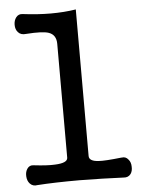

<svg xmlns="http://www.w3.org/2000/svg" viewBox="-52 -760 604 804"><g transform="rotate(-5 250.0 -358.0)"><path d="M207 -581.1V-102.5Q207 -80.1 153.3 -78.1Q122.1 -76.2 64.5 -83Q46.9 -85.9 37.1 -71.3Q28.3 -58.6 29.3 -40Q30.3 -20.5 41 -8.8Q53.7 4.9 73.2 1Q144.5 -3.9 250 -3.9Q348.6 -2.9 435.5 1Q454.1 2.9 464.8 -10.7Q473.6 -22.5 472.7 -41Q472.7 -60.5 461.9 -72.3Q451.2 -85.9 434.6 -83H432.6Q362.3 -75.2 337.9 -77.1Q296.9 -79.1 296.9 -101.6V-717.8Q248 -710 191.4 -710Q136.7 -710 74.2 -717.8Q56.6 -720.7 45.9 -707Q36.1 -694.3 36.1 -675.8Q36.1 -656.2 46.9 -644.5Q58.6 -630.9 81.1 -633.8Q150.4 -638.7 175.8 -629.9Q207 -619.1 207 -581.1Z"/></g></svg>

Font: GungsuhChe
Style: Regular
Weight: 400
Monospace: yes
Version: Version 2.21